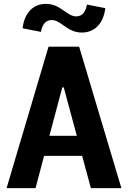

<svg xmlns="http://www.w3.org/2000/svg" viewBox="-20 -971 660 991"><path d="M606.5 0 388.5 -730H230.5L14 0H163.5L207.5 -166.5H404L449 0ZM96.5 -825 191.5 -806.5C198 -847.5 218.5 -867.5 246.5 -867.5C296.5 -867.5 325.5 -803 402.5 -803C468.5 -803 514 -849.5 523.5 -929L428.5 -947.5C422 -906 401.5 -886.5 374 -886.5C323.5 -886.5 294 -951 217 -951C151 -951 106 -904.5 96.5 -825ZM235 -270 301.5 -520H309L376.5 -270Z"/></svg>

Font: Monaspace Argon
Style: Bold
Weight: 700
Designer: Riley Cran & the Lettermatic Team
Foundry: Lettermatic
Version: Version 1.000 (Monaspace Argon)